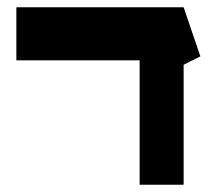

<svg xmlns="http://www.w3.org/2000/svg" viewBox="-20 -752 594 528"><path d="M25 -732H364H485L531 -597L485 -574V-244H364V-586H25Z"/></svg>

Font: PatchSerif
Style: Regular
Weight: 400
Version: Version 1.1